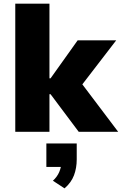

<svg xmlns="http://www.w3.org/2000/svg" viewBox="-20 -725 670 1056"><path d="M64 0V-705H252V-294H258L407 -503H619L409 -230L414 -286L630 0H413L258 -207H252V0ZM335 311 271 269Q295 247 306 220.5Q317 194 317 172L353 193H235V64H402V152Q402 199 387 239Q372 279 335 311Z"/></svg>

Font: Nunito Sans 8pt Black
Style: Regular
Weight: 900
Version: Version 3.101;gftools[0.9.27]